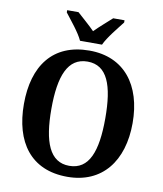

<svg xmlns="http://www.w3.org/2000/svg" viewBox="-99 -1011 935 1101"><g transform="rotate(10 368.0 -460.5)"><path d="M305 -771H433C453 -816 507 -880 536 -918V-931H470C444 -907 397 -867 369 -838C341 -867 294 -907 268 -931H202V-918C231 -880 285 -816 305 -771ZM368 10C571 10 684 -137 684 -358C684 -580 571 -725 369 -725C155 -725 51 -580 51 -359C51 -137 155 10 368 10ZM368 -54C254 -54 211 -166 211 -358C211 -550 254 -661 369 -661C484 -661 525 -550 525 -358C525 -166 484 -54 368 -54Z"/></g></svg>

Font: Noto Serif SemiCondensed
Style: Bold
Weight: 700
Width: 4
Designer: Monotype Design Team
Foundry: Monotype Imaging Inc.
Version: Version 2.015